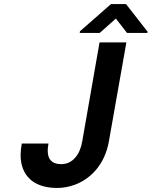

<svg xmlns="http://www.w3.org/2000/svg" viewBox="-20 -921 751 951"><path d="M284 -108C226 -108 208 -144 220 -210H88C81 -172 80 -139 86 -112C102 -34 164 10 263 10C294 10 323 4 351 -6C431 -36 499 -108 519 -219L606 -711H473L387 -219C376 -155 339 -108 284 -108ZM711 -764 604 -901H530L376 -766L375 -758H474L554 -829L609 -758H710Z"/></svg>

Font: Asimov
Style: NarIt
Weight: 500
Designer: Google
Version: Version 2.000980; 2014